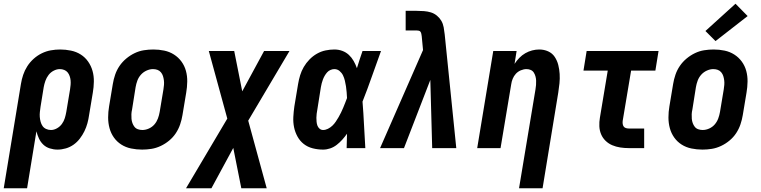

<svg xmlns="http://www.w3.org/2000/svg" viewBox="-54 -793 4074 1028"><path d="M-34 215 58 -343Q62 -368 70 -392Q78 -416 92 -438Q106 -460 126 -478Q146 -496 169.5 -507.5Q193 -519 218 -523.5Q243 -528 268 -528Q297 -528 326 -522Q355 -516 378.5 -501Q402 -486 418 -463Q434 -440 441.5 -413Q449 -386 448.5 -356Q448 -326 443 -297L423 -177Q420 -155 414 -133Q408 -111 398 -90.5Q388 -70 373.5 -51Q359 -32 340 -18.5Q321 -5 298.5 1.5Q276 8 254 8Q233 8 212.5 1.5Q192 -5 177.5 -19Q163 -33 154.5 -51.5Q146 -70 141 -90L91 215ZM219 -97Q235 -97 251 -106Q267 -115 277.5 -129.5Q288 -144 293 -160.5Q298 -177 301 -194L321 -314Q323 -326 324 -338.5Q325 -351 324 -362.5Q323 -374 319 -385.5Q315 -397 308 -405.5Q301 -414 290 -418.5Q279 -423 266 -423Q250 -423 233.5 -414.5Q217 -406 206 -391.5Q195 -377 189 -360Q183 -343 180 -326L163 -221Q161 -207 159.5 -193.5Q158 -180 159 -167Q160 -154 163.5 -141Q167 -128 174 -118Q181 -108 193 -102.5Q205 -97 219 -97Z M707 8Q677 8 648 2Q619 -4 595.5 -19Q572 -34 556 -56.5Q540 -79 532.5 -106.5Q525 -134 525 -164Q525 -194 530 -223L550 -343Q554 -368 562.5 -393Q571 -418 586 -440Q601 -462 622 -479.5Q643 -497 667 -508.5Q691 -520 716.5 -524Q742 -528 767 -528Q797 -528 825.5 -522Q854 -516 877.5 -501Q901 -486 917.5 -463.5Q934 -441 941.5 -413.5Q949 -386 948.5 -356Q948 -326 943 -297L923 -177Q919 -152 910.5 -127Q902 -102 887.5 -80Q873 -58 852 -40.5Q831 -23 806.5 -11.5Q782 0 757 4Q732 8 707 8ZM708 -97Q726 -97 743.5 -105Q761 -113 773 -127Q785 -141 791.5 -158.5Q798 -176 801 -194L821 -314Q823 -326 824 -338.5Q825 -351 823.5 -363Q822 -375 818.5 -386Q815 -397 807.5 -406Q800 -415 789 -419Q778 -423 765 -423Q748 -423 730.5 -415Q713 -407 700.5 -393Q688 -379 681.5 -361.5Q675 -344 672 -326L653 -206Q650 -194 649.5 -181.5Q649 -169 650 -157Q651 -145 655 -134Q659 -123 666 -114Q673 -105 684.5 -101Q696 -97 708 -97Z M942 215 1163 -158 1064 -520H1200L1243 -304L1360 -520H1496L1275 -147L1374 215H1238L1195 -1L1078 215Z M1676 8Q1647 8 1620 1Q1593 -6 1572.5 -22Q1552 -38 1539 -61.5Q1526 -85 1520.5 -111.5Q1515 -138 1516.5 -166.5Q1518 -195 1522 -223L1542 -343Q1546 -367 1553 -390Q1560 -413 1572.5 -434.5Q1585 -456 1603 -474.5Q1621 -493 1643 -505.5Q1665 -518 1689 -523Q1713 -528 1736 -528Q1759 -528 1779 -520.5Q1799 -513 1814 -499Q1829 -485 1839.5 -466.5Q1850 -448 1857 -428Q1864 -451 1871.5 -474Q1879 -497 1887 -520H1986Q1961 -452 1937.5 -384.5Q1914 -317 1887 -249Q1892 -187 1895 -124.5Q1898 -62 1902 0H1802Q1803 -19 1803 -38.5Q1803 -58 1804 -77Q1792 -60 1778.5 -45Q1765 -30 1749 -17.5Q1733 -5 1714 1.5Q1695 8 1676 8ZM1676 -97Q1689 -97 1702 -103.5Q1715 -110 1725.5 -120Q1736 -130 1744 -142Q1752 -154 1759 -166Q1766 -178 1772 -190.5Q1778 -203 1783.5 -216Q1789 -229 1794 -242Q1799 -255 1804 -268Q1803 -284 1802 -299.5Q1801 -315 1798.5 -330.5Q1796 -346 1792.5 -361Q1789 -376 1782.5 -389.5Q1776 -403 1764 -413Q1752 -423 1736 -423Q1726 -423 1715.5 -418.5Q1705 -414 1697.5 -405.5Q1690 -397 1684.5 -387.5Q1679 -378 1675 -367.5Q1671 -357 1668.5 -347Q1666 -337 1664 -326L1645 -206Q1643 -195 1641.5 -184Q1640 -173 1640 -162.5Q1640 -152 1641 -141Q1642 -130 1645.5 -120.5Q1649 -111 1657 -104Q1665 -97 1676 -97Z M1981 0 2211 -525 2204 -599Q2203 -605 2202 -611Q2201 -617 2198 -622Q2195 -627 2189 -628.5Q2183 -630 2177 -630H2118V-735H2177Q2196 -735 2216 -733.5Q2236 -732 2253.5 -726.5Q2271 -721 2285.5 -709Q2300 -697 2309 -681.5Q2318 -666 2321.5 -647Q2325 -628 2327 -609L2389 0H2260L2250 -365L2109 0Z M2725 215 2813 -314Q2815 -326 2816 -338Q2817 -350 2816.5 -361.5Q2816 -373 2813 -384Q2810 -395 2804 -404.5Q2798 -414 2787.5 -418.5Q2777 -423 2765 -423Q2750 -423 2734.5 -416.5Q2719 -410 2708 -398Q2697 -386 2691 -371Q2685 -356 2683 -341L2626 0H2501L2587 -520H2712L2701 -451Q2712 -468 2726.5 -483Q2741 -498 2758.5 -508Q2776 -518 2795 -523Q2814 -528 2833 -528Q2859 -528 2881 -518Q2903 -508 2916 -488.5Q2929 -469 2935 -445.5Q2941 -422 2942.5 -397Q2944 -372 2941.5 -347Q2939 -322 2935 -297L2851 215Z M3312 0Q3289 0 3266.5 -3.5Q3244 -7 3224 -15.5Q3204 -24 3188.5 -39Q3173 -54 3164.5 -74Q3156 -94 3155 -117Q3154 -140 3158 -163L3200 -415H3070L3087 -520H3472L3455 -415H3325L3280 -146Q3279 -138 3280 -130Q3281 -122 3285 -116Q3289 -110 3296.5 -107.5Q3304 -105 3312 -105H3395V0Z M3707 8Q3677 8 3648 2Q3619 -4 3595.5 -19Q3572 -34 3556 -56.5Q3540 -79 3532.5 -106.5Q3525 -134 3525 -164Q3525 -194 3530 -223L3550 -343Q3554 -368 3562.5 -393Q3571 -418 3586 -440Q3601 -462 3622 -479.5Q3643 -497 3667 -508.5Q3691 -520 3716.5 -524Q3742 -528 3767 -528Q3797 -528 3825.5 -522Q3854 -516 3877.5 -501Q3901 -486 3917.5 -463.5Q3934 -441 3941.5 -413.5Q3949 -386 3948.5 -356Q3948 -326 3943 -297L3923 -177Q3919 -152 3910.5 -127Q3902 -102 3887.5 -80Q3873 -58 3852 -40.5Q3831 -23 3806.5 -11.5Q3782 0 3757 4Q3732 8 3707 8ZM3708 -97Q3726 -97 3743.5 -105Q3761 -113 3773 -127Q3785 -141 3791.5 -158.5Q3798 -176 3801 -194L3821 -314Q3823 -326 3824 -338.5Q3825 -351 3823.5 -363Q3822 -375 3818.5 -386Q3815 -397 3807.5 -406Q3800 -415 3789 -419Q3778 -423 3765 -423Q3748 -423 3730.5 -415Q3713 -407 3700.5 -393Q3688 -379 3681.5 -361.5Q3675 -344 3672 -326L3653 -206Q3650 -194 3649.5 -181.5Q3649 -169 3650 -157Q3651 -145 3655 -134Q3659 -123 3666 -114Q3673 -105 3684.5 -101Q3696 -97 3708 -97ZM3777 -573 3723 -627 3884 -773 3949 -707Z"/></svg>

Font: Iosevka SS04 Extrabold Oblique
Style: Regular
Weight: 800
Italic angle: -9°
Monospace: yes
Designer: Belleve Invis
Foundry: Belleve Invis
Version: Version 19.0.0; ttfautohint (v1.8.4)